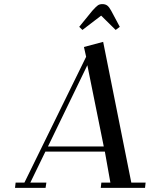

<svg xmlns="http://www.w3.org/2000/svg" viewBox="-20 -916 743 936"><path d="M53.2 0 56.2 -25.9H99.1L399.9 -639.2L389.2 -687L482.9 -711.9L620.1 -25.9H689.9L687 0H471.2L474.1 -25.9H518.1L491.2 -176.8H201.2L127.9 -25.9H206.1L202.1 0ZM213.9 -202.1H485.8L405.8 -598.1ZM366.2 -785.2 430.2 -863.8Q448.2 -883.8 457 -889.9Q465.8 -896 479 -896Q493.7 -896 503.2 -888.7Q512.7 -881.3 522 -863.8L564 -785.2L543.9 -770L473.1 -839.8L381.8 -770Z"/></svg>

Font: Dehuti Alt
Style: Bold-Italic
Weight: 700
Version: Version 1.2